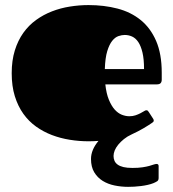

<svg xmlns="http://www.w3.org/2000/svg" viewBox="-20 -537 680 753"><path d="M487.3 -81.1Q500.5 -81.1 511.2 -84.7Q522 -88.4 530.5 -92.8Q539.1 -97.2 544.7 -100.8Q550.3 -104.5 553.2 -104.5Q557.6 -104.5 559.3 -103Q561 -101.6 563.5 -97.7L580.6 -71.3Q583 -67.4 583 -64.5Q583 -61 581.1 -59.1Q579.1 -57.1 577.1 -55.7Q563 -45.9 542.7 -33.9Q522.5 -22 496.1 -9.8Q479 -2 466.1 8.5Q453.1 19 443.8 30.3Q434.6 41.5 429.9 53Q425.3 64.5 425.3 74.7Q425.3 85 429 93.5Q432.6 102.1 441.2 108.4Q449.7 114.7 463.9 118.2Q478 121.6 499.5 121.6Q522.9 121.6 538.8 119.1Q554.7 116.7 565.2 113.8Q575.7 110.8 582.5 108.4Q589.4 106 594.7 106Q597.2 106 599.6 107.7Q602.1 109.4 602.1 114.3V161.1Q602.1 169.9 596.7 173.6Q591.3 177.2 582 181.2Q572.3 185.1 559.6 188Q546.9 190.9 533.2 192.6Q519.5 194.3 506.3 195.1Q493.2 195.8 482.4 195.8Q455.6 195.8 429.4 190.4Q403.3 185.1 382.8 172.4Q362.3 159.7 349.6 138.7Q336.9 117.7 336.9 86.4Q336.9 50.8 366.2 15.6Q347.2 17.1 327.1 17.1Q290.5 17.1 253.9 11.2Q217.3 5.4 183.8 -7.3Q150.4 -20 121.6 -40.5Q92.8 -61 71.5 -90.8Q50.3 -120.6 38.1 -159.9Q25.9 -199.2 25.9 -250Q25.9 -299.8 38.1 -339.1Q50.3 -378.4 71.5 -408.2Q92.8 -438 121.6 -458.7Q150.4 -479.5 183.8 -492.4Q217.3 -505.4 253.9 -511.2Q290.5 -517.1 327.1 -517.1Q388.2 -517.1 440.7 -503.4Q493.2 -489.7 531.7 -458.5Q570.3 -427.2 592.3 -376.5Q614.3 -325.7 614.3 -252V-224.6Q614.3 -215.8 609.9 -210.9Q605.5 -206.1 595.2 -206.1H393.1Q397 -169.9 407 -145.8Q417 -121.6 429.9 -107.2Q442.9 -92.8 458 -86.9Q473.1 -81.1 487.3 -81.1ZM544.9 -266.1Q544.9 -305.2 538.8 -330.8Q532.7 -356.4 522.5 -371.8Q512.2 -387.2 498.3 -393.6Q484.4 -399.9 469.2 -399.9Q458 -399.9 444.8 -395.5Q431.6 -391.1 420.2 -377Q408.7 -362.8 400.6 -336.4Q392.6 -310.1 391.1 -266.1Z"/></svg>

Font: Fascinate
Style: Regular
Weight: 900
Designer: Astigmatic (AOETI)
Foundry: Astigmatic (AOETI)
Version: Version 1.000